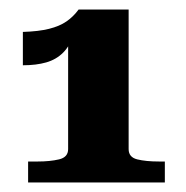

<svg xmlns="http://www.w3.org/2000/svg" viewBox="-20 -729 390 403"><path d="M250 -416Q250 -399 268 -394.5Q286 -390 314 -390H326V-346H39V-390H59Q85 -390 104 -394.5Q123 -399 123 -416V-653L135 -658Q127 -633 112.5 -618.5Q98 -604 77 -598Q56 -592 28 -592V-662Q61 -663 83 -668.5Q105 -674 119.5 -684Q134 -694 145 -709H250Z"/></svg>

Font: Roboto Serif 36pt
Style: Bold
Weight: 700
Version: Version 1.008